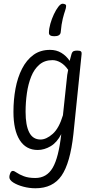

<svg xmlns="http://www.w3.org/2000/svg" viewBox="-20 -796 511 1028"><path d="M170 212Q137 212 105 203.5Q73 195 51.5 181.5Q30 168 30 152Q30 143 35 131Q40 119 49 119Q56 119 69.5 128.5Q83 138 107.5 147.5Q132 157 169 157Q230 157 262 102.5Q294 48 308 -78Q285 -33 251 -13Q217 7 182 7Q119 7 85.5 -46Q52 -99 52 -197Q52 -262 63 -321.5Q74 -381 98 -428Q122 -475 159 -502Q196 -529 248 -529Q282 -529 308.5 -513Q335 -497 353 -470Q358 -490 363 -507Q367 -519 374 -522Q381 -525 391 -525H395Q409 -525 413.5 -520.5Q418 -516 417 -507L373 -78Q356 77 309.5 144.5Q263 212 170 212ZM197 -49Q228 -49 262 -79Q296 -109 317 -179L337 -367Q338 -381 340 -395Q342 -409 345 -422Q327 -448 305 -461Q283 -474 261 -474Q219 -474 191 -450Q163 -426 147 -386Q131 -346 124 -297Q117 -248 117 -197Q117 -125 136.5 -87Q156 -49 197 -49ZM271 -602Q242 -602 242 -620Q242 -642 249.5 -668.5Q257 -695 268.5 -719.5Q280 -744 292.5 -760Q305 -776 315 -776Q321 -776 327.5 -773.5Q334 -771 334 -764Q334 -754 328.5 -738.5Q323 -723 316 -695.5Q309 -668 305 -623Q302 -602 271 -602Z"/></svg>

Font: Asap Condensed Condensed Light
Style: Italic
Weight: 300
Width: 3
Italic angle: -6°
Designer: Pablo Cosgaya
Foundry: Omnibus-Type
Version: Version 3.001; ttfautohint (v1.8.4.7-5d5b)